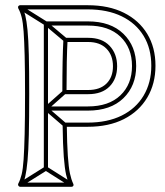

<svg xmlns="http://www.w3.org/2000/svg" viewBox="-20 -708 633 736"><path d="M156 -300V-284H317Q317 -284 317 -284Q317 -284 317 -284Q404 -284 453 -331.5Q502 -379 502 -455Q502 -455 502 -455Q502 -455 502 -455Q502 -531 453 -578.5Q404 -626 317 -626Q317 -626 317 -626Q317 -626 317 -626H156Q153 -626 150.5 -623.5Q148 -621 148 -618V-62H164V-618Q164 -621 158.5 -615.5Q153 -610 156 -610H317Q317 -610 317 -610Q317 -610 317 -610Q397 -610 441.5 -567.5Q486 -525 486 -455Q486 -455 486 -455Q486 -455 486 -455Q486 -385 441.5 -342.5Q397 -300 317 -300Q317 -300 317 -300Q317 -300 317 -300ZM232 -349 222 -361 151 -298Q148 -296 148 -292Q148 -288 151 -286L223 -224L233 -236L161 -298Q159 -300 159 -292Q159 -284 161 -286ZM250 7 258 -7 160 -69Q159 -70 156.5 -70Q154 -70 152 -69L53 -7L61 7L160 -55Q162 -57 156 -57Q150 -57 152 -55ZM61 -687 53 -673 152 -611Q152 -611 151.5 -611.5Q151 -612 151 -612L226 -549L236 -561L161 -624Q161 -624 161 -624.5Q161 -625 160 -625ZM57 8H254Q259 8 261 4.5Q263 1 261 -3Q253 -20 248 -43.5Q243 -67 240 -111Q237 -155 236 -230L228 -222H316Q397 -222 455 -251.5Q513 -281 544.5 -334Q576 -387 576 -456Q576 -526 544.5 -578Q513 -630 455 -659Q397 -688 316 -688H57Q53 -688 50.5 -684.5Q48 -681 50 -676Q58 -662 63 -642Q68 -622 70.5 -587Q73 -552 74.5 -495Q76 -438 76 -349Q76 -255 74.5 -194.5Q73 -134 70.5 -97Q68 -60 63 -39.5Q58 -19 50 -4Q48 0 50.5 4Q53 8 57 8ZM235 -355Q235 -421 236 -470.5Q237 -520 239 -554L231 -547H318Q363 -547 388 -521.5Q413 -496 413 -454Q413 -412 388 -387.5Q363 -363 318 -363H227ZM57 -8 64 4Q72 -11 77 -32.5Q82 -54 85.5 -91.5Q89 -129 90.5 -191Q92 -253 92 -349Q92 -440 90.5 -498.5Q89 -557 85.5 -592.5Q82 -628 77 -648.5Q72 -669 64 -684L57 -672H316Q392 -672 446.5 -645.5Q501 -619 530.5 -570.5Q560 -522 560 -456Q560 -391 530.5 -341.5Q501 -292 446.5 -265Q392 -238 316 -238H228Q225 -238 222.5 -235.5Q220 -233 220 -230Q221 -152 224.5 -107Q228 -62 233.5 -38Q239 -14 247 3L254 -8ZM219 -355Q219 -352 221.5 -349.5Q224 -347 227 -347H318Q371 -347 400 -376.5Q429 -406 429 -454Q429 -502 400 -532.5Q371 -563 318 -563H231Q228 -563 225.5 -561Q223 -559 223 -556Q221 -520 220 -470.5Q219 -421 219 -355Z"/></svg>

Font: Tilt Prism
Style: Regular
Weight: 400
Version: Version 1.000